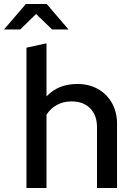

<svg xmlns="http://www.w3.org/2000/svg" viewBox="-73 -938 660 958"><path d="M59 0V-700L159 -722V-457Q218 -519 312 -519Q371 -519 415.5 -494Q460 -469 485.5 -424Q511 -379 511 -320V0H411V-303Q411 -363 377 -397.5Q343 -432 284 -432Q244 -432 212 -415Q180 -398 159 -366V0ZM187 -791 107 -868 28 -791H-53L56 -918H160L269 -791Z"/></svg>

Font: Red Hat Display Medium
Style: Regular
Weight: 500
Designer: Pentagram, MCKL
Foundry: Pentagram, MCKL
Version: Version 1.023